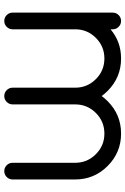

<svg xmlns="http://www.w3.org/2000/svg" viewBox="136 -723 587 899"><g transform="rotate(90 429.5 -273.5)"><path d="M117.2 -39.1Q117.2 -22.9 105.7 -11.5Q94.2 0 78.1 0Q62 0 50.5 -11.5Q39.1 -22.9 39.1 -39.1V-507.8Q39.1 -523.9 50.5 -535.4Q62 -546.9 78.1 -546.9Q94.2 -546.9 105.7 -535.4Q117.2 -523.9 117.2 -507.8V-497.6Q175.3 -546.9 253.9 -546.9Q342.8 -546.9 405.8 -483.9Q418.9 -470.7 429.7 -456.1Q440.4 -470.7 453.6 -483.9Q516.6 -546.9 605.5 -546.9Q694.3 -546.9 757.3 -483.9Q820.3 -420.9 820.3 -332V-39.1Q820.3 -22.9 808.8 -11.5Q797.4 0 781.2 0Q765.1 0 753.7 -11.5Q742.2 -22.9 742.2 -39.1V-332Q742.2 -388.7 702.1 -428.7Q662.1 -468.8 605.5 -468.8Q548.8 -468.8 508.8 -428.7Q468.8 -388.7 468.8 -332V-39.1Q468.8 -22.9 457.3 -11.5Q445.8 0 429.7 0Q413.6 0 402.1 -11.5Q390.6 -22.9 390.6 -39.1V-332Q390.6 -388.7 350.6 -428.7Q310.5 -468.8 253.9 -468.8Q197.3 -468.8 157.2 -428.7Q117.2 -388.7 117.2 -332Z"/></g></svg>

Font: Comfortaa
Style: Regular
Weight: 400
Designer: Johan Aakerlund - aajohan
Foundry: Johan Aakerlund
Version: Version 2.004 2013